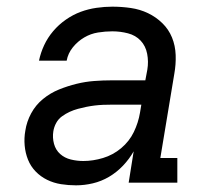

<svg xmlns="http://www.w3.org/2000/svg" viewBox="-20 -548 640 576"><path d="M208 8Q185 8 163 4.5Q141 1 121.5 -8.5Q102 -18 87 -33.5Q72 -49 64 -69Q56 -89 54 -111.5Q52 -134 56 -156Q60 -183 73.5 -208Q87 -233 109 -251Q131 -269 157 -279.5Q183 -290 209.5 -296.5Q236 -303 262.5 -305Q289 -307 315 -307H416L422 -339Q426 -363 421.5 -386.5Q417 -410 402 -426Q387 -442 364 -448Q341 -454 317 -454Q296 -454 274 -450.5Q252 -447 232.5 -435.5Q213 -424 198.5 -406Q184 -388 180 -366H97Q102 -390 112.5 -412.5Q123 -435 139.5 -454.5Q156 -474 177.5 -489Q199 -504 222 -512.5Q245 -521 269.5 -524.5Q294 -528 317 -528Q345 -528 372.5 -524Q400 -520 424 -508.5Q448 -497 467 -478.5Q486 -460 496 -435.5Q506 -411 507 -383Q508 -355 503 -327L461 -74H512V0H366L381 -94Q368 -71 349 -51Q330 -31 307 -17.5Q284 -4 258.5 2Q233 8 208 8ZM230 -65Q259 -65 289 -74Q319 -83 343.5 -103.5Q368 -124 381.5 -152Q395 -180 400 -210L404 -234H315Q302 -234 289.5 -233.5Q277 -233 264.5 -231.5Q252 -230 239.5 -227.5Q227 -225 214 -221.5Q201 -218 189 -212.5Q177 -207 166 -199Q155 -191 148.5 -179Q142 -167 140 -154Q137 -135 142 -116.5Q147 -98 160.5 -86Q174 -74 192.5 -69.5Q211 -65 230 -65Z"/></svg>

Font: Iosevka Etoile Oblique
Style: Regular
Weight: 400
Italic angle: -9°
Designer: Belleve Invis
Foundry: Belleve Invis
Version: Version 15.5.2; ttfautohint (v1.8.4)